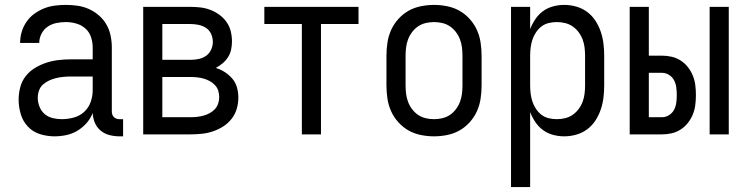

<svg xmlns="http://www.w3.org/2000/svg" viewBox="-20 -548 3040 783"><path d="M202 8Q172 8 143 -1Q114 -10 93.5 -32Q73 -54 64.5 -83Q56 -112 56 -141Q56 -167 62.5 -192Q69 -217 84.5 -237Q100 -257 122 -270.5Q144 -284 168.5 -292Q193 -300 218 -303Q243 -306 269 -306H358V-355Q358 -376 351 -397Q344 -418 328 -432Q312 -446 291 -452Q270 -458 249 -458Q229 -458 209.5 -454Q190 -450 174 -439Q158 -428 149 -410Q140 -392 140 -373H62Q62 -396 68.5 -418Q75 -440 88 -459Q101 -478 119.5 -491.5Q138 -505 159 -513.5Q180 -522 203 -525Q226 -528 249 -528Q273 -528 297 -524.5Q321 -521 343 -511Q365 -501 383.5 -485Q402 -469 414 -448Q426 -427 431 -403Q436 -379 436 -355V-93Q436 -87 438 -81Q440 -75 444.5 -70.5Q449 -66 455 -64Q461 -62 467 -62H482V8H467Q447 8 427 3Q407 -2 391 -15Q375 -28 367 -47Q359 -66 358 -87Q349 -64 332.5 -45.5Q316 -27 295 -14.5Q274 -2 250 3Q226 8 202 8ZM232 -62Q256 -62 280.5 -68.5Q305 -75 323 -91.5Q341 -108 349.5 -131.5Q358 -155 358 -180V-236H269Q254 -236 238.5 -234.5Q223 -233 208.5 -229.5Q194 -226 180 -219.5Q166 -213 155 -203Q144 -193 139 -178.5Q134 -164 134 -149Q134 -131 141 -113Q148 -95 162 -83Q176 -71 194.5 -66.5Q213 -62 232 -62Z M564 0V-520H757Q778 -520 798.5 -517.5Q819 -515 838.5 -507.5Q858 -500 875 -487.5Q892 -475 904 -458Q916 -441 921 -420.5Q926 -400 926 -379Q926 -362 922.5 -345.5Q919 -329 910 -315Q901 -301 888 -290Q875 -279 860 -271Q880 -265 897.5 -253.5Q915 -242 928 -226.5Q941 -211 946.5 -191Q952 -171 952 -150Q952 -127 945.5 -104.5Q939 -82 924.5 -63.5Q910 -45 890.5 -32.5Q871 -20 849 -12.5Q827 -5 803.5 -2.5Q780 0 757 0ZM642 -304H757Q774 -304 790.5 -307.5Q807 -311 820.5 -320.5Q834 -330 841 -345.5Q848 -361 848 -377Q848 -394 841 -409.5Q834 -425 820.5 -434Q807 -443 790.5 -446.5Q774 -450 757 -450H642ZM642 -70H757Q771 -70 784 -71.5Q797 -73 810 -76.5Q823 -80 835 -86.5Q847 -93 856 -102.5Q865 -112 869.5 -125Q874 -138 874 -152Q874 -165 870 -178Q866 -191 856.5 -201Q847 -211 835 -217.5Q823 -224 810.5 -227.5Q798 -231 784.5 -232.5Q771 -234 757 -234H642Z M1211 0V-450H1058V-520H1442V-450H1289V0Z M1750 8Q1723 8 1696 2.5Q1669 -3 1646 -16Q1623 -29 1604.5 -49.5Q1586 -70 1575 -94.5Q1564 -119 1560 -146Q1556 -173 1556 -200V-320Q1556 -347 1560 -374Q1564 -401 1575 -425.5Q1586 -450 1604.5 -470.5Q1623 -491 1646 -504Q1669 -517 1696 -522.5Q1723 -528 1750 -528Q1777 -528 1804 -522.5Q1831 -517 1854 -504Q1877 -491 1895.5 -470.5Q1914 -450 1925 -425.5Q1936 -401 1940 -374Q1944 -347 1944 -320V-200Q1944 -173 1940 -146Q1936 -119 1925 -94.5Q1914 -70 1895.5 -49.5Q1877 -29 1854 -16Q1831 -3 1804 2.5Q1777 8 1750 8ZM1750 -62Q1767 -62 1784 -66Q1801 -70 1815 -79.5Q1829 -89 1839.5 -103Q1850 -117 1856 -133Q1862 -149 1864 -166Q1866 -183 1866 -200V-320Q1866 -337 1864 -354Q1862 -371 1856 -387Q1850 -403 1839.5 -417Q1829 -431 1815 -440.5Q1801 -450 1784 -454Q1767 -458 1750 -458Q1733 -458 1716 -454Q1699 -450 1685 -440.5Q1671 -431 1660.5 -417Q1650 -403 1644 -387Q1638 -371 1636 -354Q1634 -337 1634 -320V-200Q1634 -183 1636 -166Q1638 -149 1644 -133Q1650 -117 1660.5 -103Q1671 -89 1685 -79.5Q1699 -70 1716 -66Q1733 -62 1750 -62Z M2064 215V-520H2142V-429Q2150 -450 2163 -469.5Q2176 -489 2194.5 -502.5Q2213 -516 2235.5 -522Q2258 -528 2281 -528Q2306 -528 2330.5 -521Q2355 -514 2375 -499Q2395 -484 2408.5 -463Q2422 -442 2430 -418.5Q2438 -395 2441 -370Q2444 -345 2444 -320V-200Q2444 -175 2441 -150Q2438 -125 2430 -101.5Q2422 -78 2408.5 -57Q2395 -36 2375 -21Q2355 -6 2330.5 1Q2306 8 2281 8Q2258 8 2235.5 2Q2213 -4 2194.5 -17.5Q2176 -31 2163 -50.5Q2150 -70 2142 -91V215ZM2251 -62Q2268 -62 2284.5 -66Q2301 -70 2315 -79.5Q2329 -89 2339.5 -103Q2350 -117 2356 -133Q2362 -149 2364 -166Q2366 -183 2366 -200V-320Q2366 -337 2364 -354Q2362 -371 2356 -387Q2350 -403 2339.5 -417Q2329 -431 2315 -440.5Q2301 -450 2284.5 -454Q2268 -458 2251 -458Q2234 -458 2217.5 -454Q2201 -450 2188 -440Q2175 -430 2165.5 -415.5Q2156 -401 2151 -385.5Q2146 -370 2144 -353.5Q2142 -337 2142 -320V-200Q2142 -183 2144 -166.5Q2146 -150 2151 -134.5Q2156 -119 2165.5 -104.5Q2175 -90 2188 -80Q2201 -70 2217.5 -66Q2234 -62 2251 -62Z M2874 0V-520H2952V0ZM2548 0V-520H2626V-321H2680Q2700 -321 2719.5 -316.5Q2739 -312 2756 -301Q2773 -290 2785.5 -274Q2798 -258 2805.5 -239.5Q2813 -221 2815.5 -201Q2818 -181 2818 -161Q2818 -140 2815.5 -120Q2813 -100 2805.5 -81.5Q2798 -63 2785.5 -47Q2773 -31 2756 -20Q2739 -9 2719.5 -4.5Q2700 0 2680 0ZM2626 -70H2680Q2695 -70 2708.5 -78.5Q2722 -87 2729 -100.5Q2736 -114 2738 -129.5Q2740 -145 2740 -161Q2740 -176 2738 -191.5Q2736 -207 2729 -220.5Q2722 -234 2708.5 -242.5Q2695 -251 2680 -251H2626Z"/></svg>

Font: Iosevka Algr
Style: Regular
Weight: 400
Monospace: yes
Designer: Belleve Invis
Foundry: Belleve Invis
Version: Version 26.0.2; ttfautohint (v1.8.3)